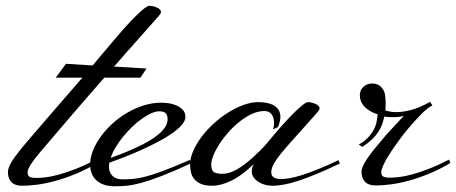

<svg xmlns="http://www.w3.org/2000/svg" viewBox="-20 -652 1603 675"><path d="M305.7 -421.9Q319.8 -439 334.2 -456.1Q348.6 -473.1 363.3 -490.2Q372.6 -501 384.8 -515.6Q397 -530.3 410.9 -546.1Q424.8 -562 439.2 -577.1Q453.6 -592.3 466.6 -604.5Q479.5 -616.7 489.7 -624.3Q500 -631.8 505.9 -631.8Q509.8 -631.8 516.6 -630.4Q523.4 -628.9 530 -626.2Q536.6 -623.5 541.3 -619.4Q545.9 -615.2 545.9 -610.4Q545.9 -605 538.8 -596.7Q531.7 -588.4 521.5 -577.1L440.4 -485.4Q437 -481.9 430.7 -474.9Q424.3 -467.8 416.3 -458.3Q408.2 -448.7 398.9 -438.2Q389.6 -427.7 380.9 -418L495.1 -411.1L473.6 -378.9H346.7Q321.3 -350.1 295.7 -320.6Q270 -291 246.1 -263.2Q222.2 -235.4 200.7 -210.4Q179.2 -185.5 162.4 -165.5Q145.5 -145.5 133.5 -131.6Q121.6 -117.7 117.2 -112.3Q99.6 -91.8 88.4 -74Q77.1 -56.2 77.1 -45.9Q77.1 -33.2 85.2 -29.8Q93.3 -26.4 107.4 -26.4Q120.6 -26.4 139.9 -28.6Q159.2 -30.8 184.8 -37.6Q210.4 -44.4 242.9 -56.9Q275.4 -69.3 315.4 -89.8L320.3 -78.1Q282.7 -55.7 245.8 -40.5Q209 -25.4 175 -16.1Q141.1 -6.8 111.3 -2.9Q81.5 1 58.6 1Q32.2 1 20 -12Q7.8 -24.9 7.8 -46.9Q7.8 -61 19.3 -80.6Q30.8 -100.1 56.6 -131.8Q59.6 -135.3 69.6 -147.2Q79.6 -159.2 95.2 -177.2Q110.8 -195.3 130.9 -218.8Q150.9 -242.2 173.6 -268.3Q196.3 -294.4 220.7 -322.5Q245.1 -350.6 269.5 -378.9H175.8L211.9 -427.7Z M652.3 -78.1Q589.8 -49.3 547.9 -33.2Q505.9 -17.1 476.3 -9Q446.8 -1 425.3 1Q403.8 2.9 381.8 2.9Q364.7 2.9 349.4 -1.5Q334 -5.9 322.3 -15.1Q310.5 -24.4 303.7 -39.1Q296.9 -53.7 296.9 -74.2Q296.9 -97.7 306.9 -122.8Q316.9 -147.9 334.5 -172.1Q352.1 -196.3 375.7 -217.8Q399.4 -239.3 427.2 -255.6Q455.1 -272 485.6 -281.5Q516.1 -291 546.9 -291Q557.6 -291 572.3 -289.1Q586.9 -287.1 600.1 -281.5Q613.3 -275.9 622.6 -266.1Q631.8 -256.3 631.8 -241.2Q631.8 -227.5 619.1 -212.9Q606.4 -198.2 585.2 -183.3Q564 -168.5 536.1 -153.8Q508.3 -139.2 478.8 -125.7Q449.2 -112.3 419.4 -100.6Q389.6 -88.9 364.3 -80.1Q363.3 -76.2 363.3 -72.3Q363.3 -68.4 363.3 -64.5Q363.3 -45.9 375.5 -33.7Q387.7 -21.5 409.2 -21.5Q428.2 -21.5 446.8 -22.9Q465.3 -24.4 491.2 -31Q517.1 -37.6 554.2 -51.5Q591.3 -65.4 647.5 -89.8ZM540 -260.7Q527.3 -260.7 511.7 -253.7Q496.1 -246.6 479 -234.6Q461.9 -222.7 445.1 -206.5Q428.2 -190.4 413.3 -172.1Q398.4 -153.8 386.7 -134.5Q375 -115.2 369.1 -96.7Q390.6 -104.5 413.8 -113.8Q437 -123 459.2 -133.3Q481.4 -143.6 501.5 -155Q521.5 -166.5 536.6 -179.2Q551.8 -191.9 560.5 -205.3Q569.3 -218.8 569.3 -233.4Q569.3 -245.1 563.2 -252.9Q557.1 -260.7 540 -260.7Z M989.3 -137.7Q965.8 -111.3 949.7 -87.6Q933.6 -64 933.6 -46.9Q933.6 -33.7 943.1 -28.1Q952.6 -22.5 966.8 -22.5Q980 -22.5 997.8 -25.4Q1015.6 -28.3 1039.8 -35.9Q1064 -43.5 1095.9 -56.2Q1127.9 -68.8 1169.9 -88.9L1174.8 -77.1Q1130.9 -56.2 1095.7 -41.5Q1060.5 -26.9 1032 -17.3Q1003.4 -7.8 980.2 -3.4Q957 1 937.5 1Q925.3 1 912.6 -2.2Q899.9 -5.4 889.4 -12Q878.9 -18.6 872.1 -27.8Q865.2 -37.1 865.2 -49.8Q865.2 -55.7 866.7 -62Q868.2 -68.4 872.1 -75.2Q831.5 -35.6 794.4 -17.3Q757.3 1 725.6 1Q701.2 1 686.3 -5.6Q671.4 -12.2 662.8 -22.7Q654.3 -33.2 651.4 -46.4Q648.4 -59.6 648.4 -73.2Q648.4 -96.2 659.2 -121.1Q669.9 -146 688.2 -170.4Q706.5 -194.8 730.7 -217Q754.9 -239.3 781.7 -256.1Q808.6 -272.9 835.9 -283Q863.3 -293 888.7 -293Q904.8 -293 918.9 -290Q933.1 -287.1 943.4 -281Q953.6 -274.9 959.7 -264.9Q965.8 -254.9 965.8 -241.2Q965.8 -225.6 957 -205.1L940.4 -197.3Q943.4 -209 943.4 -219.7Q943.4 -227.5 941.7 -235.1Q939.9 -242.7 936 -248.5Q932.1 -254.4 925.5 -258.1Q918.9 -261.7 909.2 -261.7Q888.2 -261.7 866.2 -251.7Q844.2 -241.7 823.5 -225.3Q802.7 -209 784.4 -188.7Q766.1 -168.5 752.4 -147.5Q738.8 -126.5 730.7 -106.9Q722.7 -87.4 722.7 -73.2Q722.7 -53.2 731.9 -47.1Q741.2 -41 761.7 -41Q786.1 -41 812.5 -56.2Q838.9 -71.3 868.2 -97.7Q881.3 -110.4 893.8 -122.1Q906.2 -133.8 920.9 -151.4Q929.7 -162.1 942.1 -176.8Q954.6 -191.4 968.5 -207.3Q982.4 -223.1 996.8 -238.3Q1011.2 -253.4 1024.2 -265.6Q1037.1 -277.8 1047.4 -285.4Q1057.6 -293 1063.5 -293Q1067.4 -293 1074.2 -291.5Q1081.1 -290 1087.6 -287.4Q1094.2 -284.7 1098.9 -280.5Q1103.5 -276.4 1103.5 -271.5Q1103.5 -266.1 1096.4 -257.8Q1089.4 -249.5 1079.1 -238.3Z M1289.1 -358.4Q1299.3 -358.4 1308.8 -354Q1318.4 -349.6 1324.2 -340.8Q1331.5 -332 1333.7 -318.1Q1335.9 -304.2 1335.9 -288.1L1335 -263.7Q1341.8 -261.2 1352.3 -259.5Q1362.8 -257.8 1374 -257.8Q1395.5 -257.8 1424.3 -265.1Q1453.1 -272.5 1492.2 -293.9Q1493.2 -293 1494.1 -291Q1495.1 -289.1 1496.6 -286.6Q1498 -284.2 1500 -281.2Q1491.2 -276.9 1485.4 -272.5Q1479.5 -268.1 1473.6 -262.7Q1467.3 -257.3 1457.3 -246.8Q1447.3 -236.3 1436.5 -224.6Q1425.8 -212.9 1415.8 -200.9Q1405.8 -189 1399.4 -180.7Q1383.8 -160.6 1369.4 -140.1Q1355 -119.6 1344 -101.6Q1333 -83.5 1326.7 -69.1Q1320.3 -54.7 1320.3 -46.9Q1320.3 -34.2 1328.4 -30.8Q1336.4 -27.3 1350.6 -27.3Q1363.8 -27.3 1383.1 -29.5Q1402.3 -31.7 1428 -38.6Q1453.6 -45.4 1486.1 -57.9Q1518.6 -70.3 1558.6 -90.8L1563.5 -79.1Q1525.9 -56.6 1489 -41.5Q1452.1 -26.4 1418.2 -17.1Q1384.3 -7.8 1354.5 -3.9Q1324.7 0 1301.8 0Q1275.4 0 1263.2 -12.9Q1251 -25.9 1251 -47.9Q1251 -56.6 1255.9 -67.9Q1260.7 -79.1 1271 -94.5Q1281.2 -109.9 1297.6 -129.9Q1314 -149.9 1336.9 -176.8Q1338.4 -178.2 1343.3 -183.8Q1348.1 -189.5 1354.7 -196.5Q1361.3 -203.6 1368.9 -211.7Q1376.5 -219.7 1382.8 -226.6Q1389.2 -233.4 1393.8 -238.3Q1398.4 -243.2 1399.4 -244.1Q1392.6 -242.7 1384.3 -241.5Q1376 -240.2 1367.2 -240.2Q1358.9 -240.2 1349.1 -240.5Q1339.4 -240.7 1331.1 -242.2Q1328.1 -227.5 1323 -213.9Q1317.9 -200.2 1309.1 -187Q1300.3 -173.8 1286.9 -161.1Q1273.4 -148.4 1253.9 -135.7L1241.2 -143.6Q1261.2 -154.8 1273.9 -168.5Q1286.6 -182.1 1293.9 -196Q1301.3 -210 1304 -223.9Q1306.6 -237.8 1307.6 -250Q1294.9 -253.9 1283.4 -260.3Q1272 -266.6 1263.4 -274.9Q1254.9 -283.2 1250 -293.9Q1245.1 -304.7 1245.1 -317.4Q1245.1 -335 1257.6 -346.7Q1270 -358.4 1289.1 -358.4Z"/></svg>

Font: Meie Script
Style: Regular
Weight: 400
Version: Version 1.001